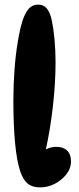

<svg xmlns="http://www.w3.org/2000/svg" viewBox="-20 -811 344 833"><path d="M154 2Q120 2 100.5 -14Q81 -30 68 -67Q38 -157 38 -376Q38 -443 43 -509.5Q48 -576 57.5 -632Q67 -688 78 -722Q91 -760 107 -775.5Q123 -791 145 -791Q168 -791 182.5 -775Q197 -759 205 -721Q212 -688 216.5 -640.5Q221 -593 221 -540Q221 -450 209.5 -349.5Q198 -249 179 -163Q202 -174 224 -174Q254 -174 271 -158Q288 -142 288 -110Q288 -81 268.5 -55.5Q249 -30 218.5 -14Q188 2 154 2Z"/></svg>

Font: DynaPuff Condensed Medium
Style: Regular
Weight: 500
Width: 3
Designer: Toshi Omagari, Jennifer Daniel
Foundry: Google Fonts
Version: Version 2.000; ttfautohint (v1.8.4.7-5d5b)